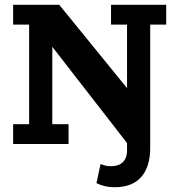

<svg xmlns="http://www.w3.org/2000/svg" viewBox="-20 -603 746 804"><path d="M461 181Q436 181 417 176Q398 171 384 164L401 84Q409 87 419.5 90Q430 93 445 93Q464 93 479 86.5Q494 80 503 65Q512 50 512 26V-63L526 14L199 -407V-83H267V0H35V-83H102V-500H35V-583H228L512 -234V-500H445V-583H676V-500H609V16Q609 96 571 138.5Q533 181 461 181Z"/></svg>

Font: Rokkitt SemiBold
Style: Regular
Weight: 600
Designer: Vernon Adams
Foundry: Vernon Adams
Version: Version 3.103